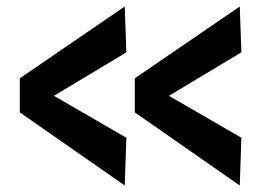

<svg xmlns="http://www.w3.org/2000/svg" viewBox="-20 -569 806 591"><path d="M41 -223V-328L364 -549L369 -408L146 -274L369 -145L364 2ZM395 -223V-328L718 -549L723 -408L500 -274L723 -145L718 2Z"/></svg>

Font: Georama ExtraExtended SemiBold
Style: Regular
Weight: 600
Width: 8
Designer: Jean-Baptiste Levee
Foundry: Production Type
Version: Version 1.000